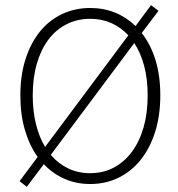

<svg xmlns="http://www.w3.org/2000/svg" viewBox="-20 -702 692 745"><path d="M330 12Q276 12 230.5 -8Q185 -28 150 -65L84 23L56 1L126 -93Q94 -138 76.5 -198Q59 -258 59 -332Q59 -410 79 -472.5Q99 -535 135 -579.5Q171 -624 221 -647.5Q271 -671 330 -671Q382 -671 426.5 -653Q471 -635 506 -601L566 -682L595 -660L530 -574Q565 -529 583.5 -468.5Q602 -408 602 -332Q602 -254 582 -190.5Q562 -127 526 -82Q490 -37 440 -12.5Q390 12 330 12ZM107 -332Q107 -271 119.5 -220.5Q132 -170 155 -132L478 -565Q449 -596 412 -612.5Q375 -629 330 -629Q280 -629 238.5 -608Q197 -587 168 -548.5Q139 -510 123 -455Q107 -400 107 -332ZM330 -30Q380 -30 421 -51.5Q462 -73 491.5 -112.5Q521 -152 537 -207.5Q553 -263 553 -332Q553 -395 539.5 -446Q526 -497 501 -535L177 -101Q206 -67 244.5 -48.5Q283 -30 330 -30Z"/></svg>

Font: CV Source Sans Light
Style: Regular
Weight: 300
Designer: Paul D. Hunt
Foundry: Adobe Systems Incorporated
Version: Version 3.001